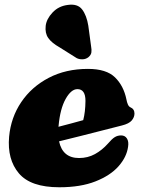

<svg xmlns="http://www.w3.org/2000/svg" viewBox="-20 -776 602 811"><path d="M521 -156Q515 -112.5 480.5 -73.5Q446 -34.5 383.2 -9.8Q320.5 15 230.5 15Q109.5 15 59.8 -43.8Q10 -102.5 18.5 -198.5Q26 -280 69.8 -344.8Q113.5 -409.5 185.8 -447.2Q258 -485 351.5 -485Q429.5 -485 466 -449Q502.5 -413 514 -356Q516 -344.5 520 -335.2Q524 -326 530.5 -323Q548 -315.5 548 -296.5Q548 -281 536.5 -267.2Q525 -253.5 495 -246Q464 -238 418.5 -226.5Q373 -215 323 -202.2Q273 -189.5 229.5 -179Q244.5 -108.5 314 -108.5Q351 -108.5 381.2 -125.2Q411.5 -142 435.5 -169Q452.5 -189 464.5 -196.5Q476.5 -204 491.5 -204Q508 -204 516.2 -191Q524.5 -178 521 -156ZM227.5 -245Q227 -242.5 227 -240.5Q254.5 -247.5 282.2 -255Q310 -262.5 331.5 -268.5Q340.5 -302.5 341 -350Q341 -399.5 307 -399.5Q280.5 -399.5 257.2 -358Q234 -316.5 227.5 -245ZM353 -667.5 365 -578.5Q367.5 -566 366 -554.8Q364.5 -543.5 353 -534Q342.5 -526 328.8 -525.5Q315 -525 304 -530.5L232.5 -575.5Q198 -595 183.8 -615.5Q169.5 -636 173 -667Q176.5 -696 201.8 -723Q227 -750 265 -755Q307.5 -761.5 326.8 -736.2Q346 -711 353 -667.5Z"/></svg>

Font: Fraunces 9pt Soft Black
Style: Italic
Weight: 900
Italic angle: -16°
Version: Version 1.000;[b76b70a41]